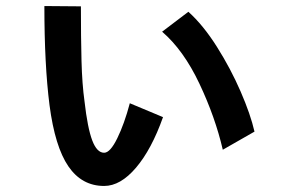

<svg xmlns="http://www.w3.org/2000/svg" viewBox="-20 -593 934 636"><path d="M325 23Q251 23 206.5 -42Q162 -107 144 -245Q127 -378 127 -573L248 -572Q248 -469 250 -391.5Q252 -314 260 -257Q270 -169 285.5 -128Q301 -87 325 -87Q345 -87 368.5 -135Q392 -183 410 -251L520 -205Q482 -98 430.5 -37.5Q379 23 325 23ZM517 -488 604 -554Q653 -510 698.5 -438Q744 -366 777 -290Q810 -214 823 -157L718 -97Q693 -205 640.5 -316Q588 -427 517 -488Z"/></svg>

Font: 카카오 큰글씨 ExtraBold
Style: Regular
Weight: 800
Designer: Park Young-rak; Lee Sang-min; Kim Jung-jin; Min Bon; Park Min-gyu;
Foundry: Kakao Corporation
Version: Version 2.003